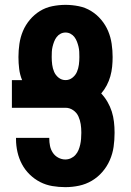

<svg xmlns="http://www.w3.org/2000/svg" viewBox="-20 -763 540 791"><path d="M249 8Q222 8 195.5 3.5Q169 -1 145.5 -13Q122 -25 102.5 -44Q83 -63 70.5 -86.5Q58 -110 52 -136.5Q46 -163 46 -189V-195H183V-192Q183 -177 186 -162Q189 -147 197.5 -134Q206 -121 220 -113.5Q234 -106 249 -106Q261 -106 272 -111Q283 -116 291 -125Q299 -134 303.5 -145Q308 -156 310.5 -167.5Q313 -179 314 -191Q315 -203 315 -215V-218Q315 -235 312.5 -251.5Q310 -268 303 -283.5Q296 -299 281.5 -309Q267 -319 250 -319H29V-433H71Q62 -455 59 -479Q56 -503 56 -528Q56 -555 60 -582.5Q64 -610 74.5 -635Q85 -660 103 -681.5Q121 -703 144.5 -717.5Q168 -732 195.5 -737.5Q223 -743 250 -743Q277 -743 304.5 -737.5Q332 -732 355.5 -717.5Q379 -703 397 -681.5Q415 -660 425.5 -635Q436 -610 440 -582.5Q444 -555 444 -528Q444 -508 442 -488Q440 -468 434.5 -448.5Q429 -429 419.5 -411Q410 -393 397 -378Q412 -362 423 -343Q434 -324 440.5 -303.5Q447 -283 449.5 -261Q452 -239 452 -218V-215Q452 -186 448 -158Q444 -130 432.5 -103.5Q421 -77 402 -55Q383 -33 358.5 -18.5Q334 -4 306 2Q278 8 249 8ZM250 -433Q266 -433 278.5 -443Q291 -453 297 -467Q303 -481 305 -496.5Q307 -512 307 -528Q307 -539 306.5 -549.5Q306 -560 303.5 -570.5Q301 -581 297 -591.5Q293 -602 286.5 -610.5Q280 -619 270.5 -624Q261 -629 250 -629Q239 -629 229.5 -624Q220 -619 213.5 -610.5Q207 -602 203 -591.5Q199 -581 196.5 -570.5Q194 -560 193.5 -549.5Q193 -539 193 -528Q193 -512 195 -496.5Q197 -481 203 -467Q209 -453 221.5 -443Q234 -433 250 -433Z"/></svg>

Font: Iosevka Term Curly Heavy
Style: Regular
Weight: 900
Designer: Belleve Invis
Foundry: Belleve Invis
Version: Version 32.3.0